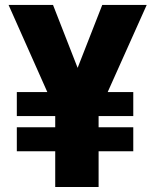

<svg xmlns="http://www.w3.org/2000/svg" viewBox="-20 -747 620 767"><path d="M566.1 -727.3H388.5L290.1 -475.9L191.8 -727.3H14.2L169 -379.3H47.2V-283.4H200.6V-238.6H47.2V-142.8H200.6V0H373.9V-142.8H512.4V-238.6H373.9V-283.4H512.4V-379.3H410.2Z"/></svg>

Font: TID UI Extra Bold
Style: Regular
Weight: 800
Designer: The TID Project Authors
Foundry: Bakken & Bæck
Version: Version 1.001;hotconv 1.0.109;makeotfexe 2.5.65596